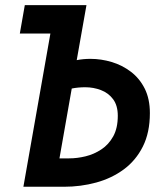

<svg xmlns="http://www.w3.org/2000/svg" viewBox="-20 -713 626 733"><path d="M69.3 0 172.4 -585H55.7L74.7 -693.4H310.1L272.9 -483.4Q297.9 -488.3 325.2 -488.3Q366.2 -488.3 406.2 -476.3Q446.3 -464.4 479.5 -439.2Q512.7 -414.1 532.5 -374.8Q552.2 -335.4 552.2 -281.2Q552.2 -207 525.4 -153.6Q498.5 -100.1 452.4 -66.2Q406.2 -32.2 347.2 -16.1Q288.1 0 224.1 0ZM207 -108.4H244.1Q274.4 -108.4 306.6 -116.2Q338.9 -124 366.9 -142.6Q395 -161.1 412.4 -192.6Q429.7 -224.1 429.7 -271Q429.7 -310.5 411.6 -334.5Q393.6 -358.4 365.2 -369.1Q336.9 -379.9 305.7 -379.9Q277.8 -379.9 253.9 -375Z"/></svg>

Font: CaskaydiaCove NFP SemiBold
Style: Italic
Weight: 600
Italic angle: -10°
Designer: Aaron Bell
Foundry: Saja Typeworks
Version: Version 2111.001; VTT 6.35;Nerd Fonts 3.1.1